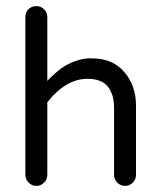

<svg xmlns="http://www.w3.org/2000/svg" viewBox="-20 -608 526 632"><path d="M267.6 -348.6Q197.3 -348.6 135.7 -271.5V-32.2Q135.7 -17.6 125 -6.8Q114.3 3.9 99.6 3.9Q85 3.9 74.2 -6.8Q63.5 -17.6 63.5 -32.2V-551.8Q63.5 -567.4 73.7 -577.6Q84 -587.9 99.6 -587.9Q114.3 -587.9 125 -577.6Q135.7 -567.4 135.7 -551.8V-341.8Q168 -375 191.4 -389.6Q236.3 -416 277.8 -416Q319.3 -416 345.7 -403.8Q372.1 -391.6 390.6 -369.1Q427.7 -325.2 427.7 -259.8V-32.2Q427.7 -17.6 417 -6.8Q406.2 3.9 391.6 3.9Q377 3.9 366.2 -6.8Q355.5 -17.6 355.5 -32.2V-252Q355.5 -296.9 335 -322.8Q314.5 -348.6 267.6 -348.6Z"/></svg>

Font: NTR
Style: Regular
Weight: 400
Designer: Purushoth Kumar Guthula
Foundry: Silicon Andhra, USA.
Version: Version 1.0.5; ttfautohint (v1.2.25-373a) -l 7 -r 28 -G 50 -